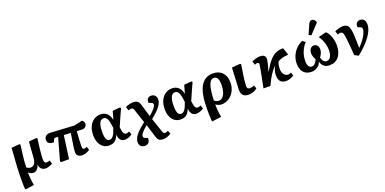

<svg xmlns="http://www.w3.org/2000/svg" viewBox="-7 -1936 6587 3285"><g transform="rotate(-20 3287.0 -294.0)"><path d="M61 230 50 225Q47 197 46 155.5Q45 114 45 39Q45 -48 52.5 -194.5Q60 -341 74 -519L219 -532L236 -519Q221 -409 212 -334.5Q203 -260 199.5 -208.5Q196 -157 196 -116Q211 -106 230 -98Q249 -90 266 -90Q313 -90 339 -126.5Q365 -163 370 -241L390 -519L529 -532L546 -519Q538 -466 531 -411Q524 -356 519 -306Q514 -256 511 -216.5Q508 -177 508 -157Q508 -79 556 -79Q567 -79 582 -83Q597 -87 612 -93L632 -27Q600 -10 565 1Q530 12 508 12Q457 12 426.5 -18.5Q396 -49 395 -100H394Q379 -47 349.5 -18Q320 11 283 11Q255 11 231.5 -1Q208 -13 194 -26H193Q193 10 196 54.5Q199 99 204.5 140.5Q210 182 216 209Z M1170 14Q1122 14 1095 -9.5Q1068 -33 1068 -76Q1068 -107 1079 -189.5Q1090 -272 1114 -412Q1083 -413 1051.5 -415Q1020 -417 989 -419L932 0H792L772 -13L887 -424Q873 -424 861 -425Q849 -426 841 -426Q825 -426 816.5 -419Q808 -412 801 -394L789 -361Q735 -357 703.5 -379Q672 -401 672 -443Q672 -488 703 -513Q734 -538 787 -535L1216 -510L1364 -544Q1385 -528 1393.5 -513Q1402 -498 1402 -477Q1402 -444 1378 -422.5Q1354 -401 1318 -401Q1299 -402 1272 -403Q1245 -404 1220 -405Q1212 -306 1209 -235Q1206 -164 1206 -131Q1206 -103 1213.5 -91.5Q1221 -80 1239 -80Q1246 -80 1261 -84.5Q1276 -89 1288 -95L1309 -34Q1241 14 1170 14Z M1663 15Q1601 15 1555.5 -16.5Q1510 -48 1485 -106Q1460 -164 1460 -242Q1460 -331 1489.5 -397Q1519 -463 1573 -500Q1627 -537 1698 -537Q1768 -537 1813.5 -494.5Q1859 -452 1873 -374H1874Q1880 -393 1885.5 -411.5Q1891 -430 1898.5 -456Q1906 -482 1917 -523L2051 -534L2068 -520Q2032 -442 1997.5 -364.5Q1963 -287 1935 -222V-203Q1943 -133 1958.5 -105.5Q1974 -78 2004 -78Q2029 -78 2059 -94L2081 -34Q2052 -12 2015.5 1Q1979 14 1947 14Q1896 14 1868.5 -18Q1841 -50 1834 -116H1833Q1806 -47 1766 -16Q1726 15 1663 15ZM1700 -74Q1738 -74 1768 -114.5Q1798 -155 1826 -244L1823 -271Q1811 -372 1788 -414.5Q1765 -457 1724 -457Q1623 -457 1623 -241Q1623 -154 1641.5 -114Q1660 -74 1700 -74Z M2235 230Q2187 230 2160 203.5Q2133 177 2133 129Q2133 89 2155 46.5Q2177 4 2226.5 -45.5Q2276 -95 2356 -157L2272 -408Q2265 -430 2254 -439.5Q2243 -449 2226 -449Q2212 -449 2199.5 -445Q2187 -441 2174 -437L2152 -505Q2167 -514 2191 -522.5Q2215 -531 2242 -536Q2269 -541 2290 -541Q2344 -541 2372 -518.5Q2400 -496 2417 -438L2482 -220Q2553 -282 2584.5 -321.5Q2616 -361 2616 -388Q2616 -412 2580 -425L2540 -439Q2535 -487 2555.5 -514Q2576 -541 2619 -541Q2664 -541 2689.5 -514Q2715 -487 2715 -438Q2715 -380 2665 -314.5Q2615 -249 2502 -158L2589 98Q2597 121 2606.5 130Q2616 139 2632 139Q2644 139 2655.5 135.5Q2667 132 2688 121L2711 180Q2684 203 2643.5 216.5Q2603 230 2564 230Q2518 230 2493 212Q2468 194 2455 151L2378 -94Q2306 -33 2277.5 2.5Q2249 38 2249 66Q2249 94 2288 107L2325 120Q2328 169 2303.5 199.5Q2279 230 2235 230Z M2965 15Q2903 15 2857.5 -16.5Q2812 -48 2787 -106Q2762 -164 2762 -242Q2762 -331 2791.5 -397Q2821 -463 2875 -500Q2929 -537 3000 -537Q3070 -537 3115.5 -494.5Q3161 -452 3175 -374H3176Q3182 -393 3187.5 -411.5Q3193 -430 3200.5 -456Q3208 -482 3219 -523L3353 -534L3370 -520Q3334 -442 3299.5 -364.5Q3265 -287 3237 -222V-203Q3245 -133 3260.5 -105.5Q3276 -78 3306 -78Q3331 -78 3361 -94L3383 -34Q3354 -12 3317.5 1Q3281 14 3249 14Q3198 14 3170.5 -18Q3143 -50 3136 -116H3135Q3108 -47 3068 -16Q3028 15 2965 15ZM3002 -74Q3040 -74 3070 -114.5Q3100 -155 3128 -244L3125 -271Q3113 -372 3090 -414.5Q3067 -457 3026 -457Q2925 -457 2925 -241Q2925 -154 2943.5 -114Q2962 -74 3002 -74Z M3459 230 3451 225Q3448 182 3446.5 150Q3445 118 3444.5 82.5Q3444 47 3444 -7Q3444 -275 3518 -406.5Q3592 -538 3743 -538Q3851 -538 3913.5 -472Q3976 -406 3976 -291Q3976 -205 3940 -136Q3904 -67 3842.5 -27.5Q3781 12 3704 12Q3655 12 3603 -25H3602Q3602 10 3605 53.5Q3608 97 3613.5 138.5Q3619 180 3625 209ZM3687 -63Q3726 -63 3755.5 -93.5Q3785 -124 3802 -178.5Q3819 -233 3819 -305Q3819 -460 3734 -460Q3672 -460 3641 -373Q3610 -286 3603 -96Q3642 -63 3687 -63Z M4196 14Q4068 14 4068 -122Q4071 -187 4075.5 -284.5Q4080 -382 4087 -520L4237 -533L4255 -520Q4241 -436 4229.5 -361Q4218 -286 4212 -228.5Q4206 -171 4206 -142Q4206 -111 4218.5 -97Q4231 -83 4259 -83Q4275 -83 4295.5 -88.5Q4316 -94 4337 -103L4358 -42Q4291 14 4196 14ZM4068 -124V-122Q4064 -43 4062.5 -6.5Q4061 30 4060.5 35.5Q4060 41 4060.5 25.5Q4061 10 4062.5 -16Q4064 -42 4065 -68.5Q4066 -95 4067 -111.5Q4068 -128 4068 -124Z M4883 14Q4814 14 4779.5 -27Q4745 -68 4748 -147Q4749 -184 4759.5 -220.5Q4770 -257 4795 -304Q4763 -270 4738.5 -240.5Q4714 -211 4692.5 -178Q4671 -145 4648.5 -102.5Q4626 -60 4599 0H4472Q4493 -104 4510 -190.5Q4527 -277 4537 -333Q4547 -389 4549 -404Q4553 -445 4520 -445Q4501 -445 4472 -432L4452 -497Q4486 -515 4527.5 -526Q4569 -537 4604 -537Q4653 -537 4678.5 -514.5Q4704 -492 4701 -450Q4699 -429 4686 -374Q4673 -319 4651 -240H4654Q4716 -350 4771.5 -414.5Q4827 -479 4887 -506Q4947 -533 5022 -531L5064 -412L5057 -396Q5005 -396 4954 -381.5Q4903 -367 4872 -345Q4850 -300 4848 -234Q4844 -165 4873.5 -121.5Q4903 -78 4955 -78Q4977 -78 5005 -94L5027 -34Q5002 -17 4964.5 -1.5Q4927 14 4883 14Z M5346 15Q5253 15 5202 -42Q5151 -99 5151 -204Q5151 -276 5178.5 -341.5Q5206 -407 5255.5 -458Q5305 -509 5372 -538L5424 -499Q5368 -443 5335.5 -361Q5303 -279 5303 -194Q5303 -133 5322.5 -101Q5342 -69 5379 -69Q5410 -69 5434 -91Q5458 -113 5481 -164Q5443 -229 5443 -284Q5443 -335 5467.5 -366Q5492 -397 5532 -397Q5568 -397 5591 -370Q5614 -343 5614 -300Q5614 -232 5561 -164Q5587 -69 5651 -69Q5697 -69 5723 -114.5Q5749 -160 5749 -240Q5749 -306 5725 -377Q5701 -448 5661 -502L5797 -537L5815 -529Q5856 -483 5880 -413Q5904 -343 5904 -267Q5904 -136 5842 -60.5Q5780 15 5673 15Q5556 15 5520 -101H5516Q5501 -50 5452.5 -17.5Q5404 15 5346 15ZM5553 -573 5510 -597 5584 -765Q5598 -795 5611 -806.5Q5624 -818 5647 -818Q5691 -818 5715 -763V-746Z M6196 32 6125 -5Q6122 -52 6119.5 -86Q6117 -120 6114.5 -151Q6112 -182 6108.5 -218.5Q6105 -255 6099 -308Q6093 -364 6085.5 -393.5Q6078 -423 6065 -434Q6052 -445 6031 -445Q6009 -445 5981 -433L5961 -498Q5998 -515 6039 -526Q6080 -537 6108 -537Q6150 -537 6177 -521Q6204 -505 6218.5 -466Q6233 -427 6239 -358Q6241 -329 6243 -285.5Q6245 -242 6246 -192Q6247 -142 6247 -91Q6296 -137 6334.5 -189Q6373 -241 6396 -289.5Q6419 -338 6419 -372Q6419 -391 6411.5 -400.5Q6404 -410 6386 -417L6343 -433Q6337 -481 6358.5 -509Q6380 -537 6422 -537Q6469 -537 6494 -506.5Q6519 -476 6519 -420Q6519 -327 6436 -211Q6353 -95 6196 32Z"/></g></svg>

Font: Literata 7pt
Style: Bold Italic
Weight: 700
Italic angle: -2°
Designer: Latin by Veronika Burian and Jose Scaglione. Greek by Irene Vlachou. Cyrillic by Vera Evstafieva
Foundry: TypeTogether
Version: Version 3.002